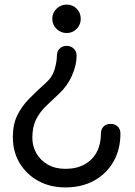

<svg xmlns="http://www.w3.org/2000/svg" viewBox="-20 -641 587 837"><path d="M271 -441Q289 -441 301.5 -429Q314 -417 314 -398Q314 -358 294 -312Q274 -266 237 -232Q207 -204 180.5 -178.5Q154 -153 137.5 -120.5Q121 -88 121 -40Q121 -4 138.5 27Q156 58 188.5 76.5Q221 95 265 95Q314 95 349 75.5Q384 56 402 21.5Q420 -13 420 -59Q420 -78 431.5 -89.5Q443 -101 462 -101Q481 -101 493 -89.5Q505 -78 505 -59Q505 10 475 63Q445 116 391 146Q337 176 265 176Q199 176 147.5 148Q96 120 66 70.5Q36 21 36 -43Q36 -99 55.5 -138.5Q75 -178 107 -210.5Q139 -243 178 -278Q208 -304 218 -338.5Q228 -373 228 -398Q228 -417 240 -429Q252 -441 271 -441ZM271 -621Q297 -621 314.5 -603Q332 -585 332 -559Q332 -533 314 -515Q296 -497 271 -497Q245 -497 226.5 -515Q208 -533 208 -559Q208 -585 226.5 -603Q245 -621 271 -621Z"/></svg>

Font: Comfortaa Medium
Style: Regular
Weight: 500
Designer: Johan Aakerlund
Foundry: Johan Aakerlund
Version: Version 3.104; ttfautohint (v1.8.1.43-b0c9)